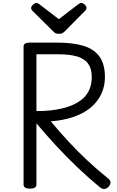

<svg xmlns="http://www.w3.org/2000/svg" viewBox="-20 -1275 802 1312"><path d="M185 14Q163 14 152 7Q141 0 141 -14V-957Q141 -971 152.5 -977.5Q164 -984 186 -984H367Q480 -984 553 -961Q626 -938 661.5 -886Q697 -834 697 -749Q697 -705 685 -666.5Q673 -628 650.5 -595.5Q628 -563 596 -537Q564 -511 523 -492.5Q482 -474 432.5 -462Q383 -450 327 -446Q384 -377 447 -309Q510 -241 578.5 -177Q647 -113 721 -54Q732 -46 735 -30.5Q738 -15 719 4Q706 16 692 16.5Q678 17 663 5Q583 -61 507 -133.5Q431 -206 361.5 -281.5Q292 -357 229 -432V-14Q229 0 218 7Q207 14 185 14ZM229 -516Q280 -516 324 -520.5Q368 -525 406.5 -534.5Q445 -544 476 -557.5Q507 -571 532 -589.5Q557 -608 573.5 -632Q590 -656 598.5 -685Q607 -714 607 -749Q607 -805 582.5 -839.5Q558 -874 507 -889Q456 -904 379 -904H229ZM536 -1255Q546 -1255 558.5 -1243.5Q571 -1232 571 -1221Q571 -1219 570.5 -1215Q570 -1211 565 -1205L426 -1064Q419 -1058 410.5 -1051Q402 -1044 382 -1044Q363 -1044 354.5 -1051Q346 -1058 340 -1064L199 -1204Q194 -1211 193.5 -1215Q193 -1219 193 -1221Q193 -1232 206 -1243.5Q219 -1255 228 -1255Q235 -1255 240.5 -1251.5Q246 -1248 253 -1243L382 -1144L511 -1243Q519 -1248 524 -1251.5Q529 -1255 536 -1255Z"/></svg>

Font: Playwrite PL
Style: Regular
Weight: 400
Designer: Veronika Burian, José Scaglione
Foundry: TypeTogether
Version: Version 1.002